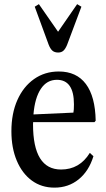

<svg xmlns="http://www.w3.org/2000/svg" viewBox="-20 -870 498 901"><path d="M235.5 10.5Q174.5 10.5 129.2 -22.8Q84 -56 58.8 -115.8Q33.5 -175.5 33.5 -254Q33.5 -337.5 61.5 -400.5Q89.5 -463.5 139.8 -499Q190 -534.5 256 -534.5Q339 -534.5 383 -475.8Q427 -417 429 -303.5L423.5 -297H135.5Q135 -292 135 -286.5Q135 -74.5 266.5 -74.5Q353.5 -74.5 401.5 -152.5L418.5 -137Q397 -67 349 -28.2Q301 10.5 235.5 10.5ZM247 -495.5Q200 -495.5 171.8 -453.2Q143.5 -411 137 -333L324.5 -341.5Q327 -353 327 -380.5Q327 -495.5 247 -495.5ZM253 -623.5Q236 -623.5 226 -632.2Q216 -641 208.5 -660L143 -838.5L162.5 -850.5L252.5 -721L342 -850.5L362 -838.5L295 -660Q287 -640.5 277.5 -632Q268 -623.5 253 -623.5Z"/></svg>

Font: Libre Caslon Condensed Medium
Style: Regular
Weight: 500
Designer: Pablo Impallari, Rodrigo Fuenzalida, Katja Schimmel, Ertekin Erdin
Foundry: Pablo Impallari, Rodrigo Fuenzalida
Version: Version 2.000; ttfautohint (v1.8.4.7-5d5b);gftools[0.9.33]